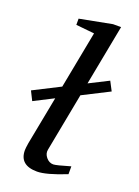

<svg xmlns="http://www.w3.org/2000/svg" viewBox="-162 -799 634 874"><g transform="rotate(20 154.5 -362.5)"><path d="M328 -447 200 -382 146 -99Q142 -79 156.5 -61.5Q171 -44 191 -44Q205 -44 272 -64V-26Q177 12 133 12Q48 12 48 -61Q48 -70 52 -96L97 -330L3 -282L-19 -326L109 -391L162 -668L73 -677V-707L229 -737H268L212 -444L305 -491Z"/></g></svg>

Font: Veleka
Style: Italic
Weight: 400
Italic angle: -12°
Designer: Stefan Peev, Context Ltd, 2016; SIL International, 1997-2014.
Foundry: Stefan Peev, Context Ltd, 2016
Version: Version 1.000